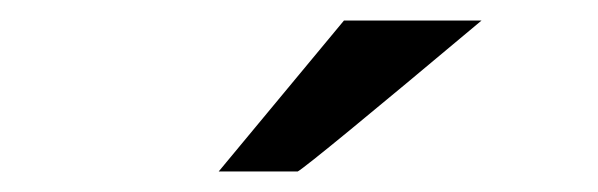

<svg xmlns="http://www.w3.org/2000/svg" viewBox="-20 -697 582 187"><path d="M193 -530 315 -677H449Q282 -537 270 -530Z"/></svg>

Font: Coval
Style: Bold
Weight: 700
Foundry: Context Ltd
Version: Version 001.000